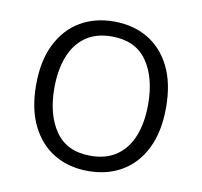

<svg xmlns="http://www.w3.org/2000/svg" viewBox="-62 -552 660 628"><g transform="rotate(10 268.0 -238.0)"><path d="M269 11Q205.5 11 157 -17.5Q108.5 -46 80.8 -101.5Q53 -157 53 -237.5Q53 -318 80.8 -373.2Q108.5 -428.5 157 -457Q205.5 -485.5 269 -485.5Q332.5 -485.5 381 -457Q429.5 -428.5 457 -373.2Q484.5 -318 484.5 -237.5Q484.5 -157 457 -101.5Q429.5 -46 381 -17.5Q332.5 11 269 11ZM268 -39.5Q320.5 -39.5 355.5 -64.2Q390.5 -89 407.8 -133.5Q425 -178 425 -237.5Q425 -327 386.8 -381.5Q348.5 -436 270 -436Q217.5 -436 182.8 -411.2Q148 -386.5 130.8 -341.8Q113.5 -297 113.5 -237.5Q113.5 -148.5 151.8 -94Q190 -39.5 268 -39.5Z"/></g></svg>

Font: Karla Light
Style: Regular
Weight: 300
Designer: Jonathan Pinhorn
Version: Version 2.004;gftools[0.9.33]